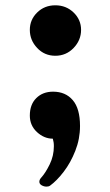

<svg xmlns="http://www.w3.org/2000/svg" viewBox="-20 -505 407 710"><path d="M90.3 -394.5Q90.3 -432.1 117.4 -458.7Q144.5 -485.4 184.6 -485.4Q224.6 -485.4 252.2 -458.7Q279.8 -432.1 279.8 -394.5Q279.8 -356.4 252.2 -327.6Q224.6 -298.8 184.6 -298.8Q144.5 -298.8 117.4 -327.6Q90.3 -356.4 90.3 -394.5ZM151.9 185.1Q142.6 185.1 134 180.2Q125.5 175.3 125.5 167Q125.5 159.2 132.8 151.4Q148.4 134.3 163.8 102.8Q179.2 71.3 179.2 35.6Q179.2 26.9 178.2 21Q177.2 15.1 175.3 7.8Q143.1 7.8 116.7 -16.6Q90.3 -41 90.3 -77.6Q90.3 -118.7 114.3 -142.3Q138.2 -166 176.3 -166Q222.2 -166 249 -134.8Q275.9 -103.5 275.9 -39.1Q275.9 8.8 258.5 52.7Q241.2 96.7 215.6 130.1Q189.9 163.6 165 181.6Q160.2 185.1 151.9 185.1Z"/></svg>

Font: Gelasio
Style: Regular
Weight: 400
Designer: Eben Sorkin
Foundry: Eben Sorkin
Version: Version 1.008